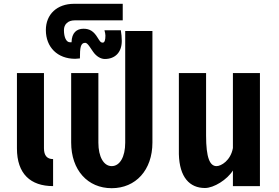

<svg xmlns="http://www.w3.org/2000/svg" viewBox="-20 -978 1465 1009"><path d="M259 0V-142C227 -142 211 -161 211 -199V-594H69V-198C69 -64 141 0 259 0Z M567 11C693 11 781 -84 781 -229V-815H638V-228C638 -154 610 -105 567 -105C525 -105 497 -154 497 -228V-594H354V-229C354 -84 441 11 567 11Z M531 -668C583 -668 620 -701 620 -763C620 -781 618 -801 615 -819H529C532 -808 534 -798 534 -791C534 -768 530 -754 520 -754C508 -754 504 -763 493 -780C473 -813 452 -827 419 -827C383 -827 357 -806 356 -756H347C329 -756 316 -781 316 -820C316 -851 338 -871 372 -871H625V-958H369C280 -958 221 -903 221 -820C221 -730 282 -669 375 -669C381 -669 389 -670 400 -671C400 -727 403 -753 428 -753C441 -753 456 -724 470 -705C487 -681 510 -668 531 -668Z M1057 10C1104 10 1174 -34 1204 -82V0H1346V-594H1204V-200C1192 -134 1142 -105 1118 -105C1083 -105 1063 -148 1063 -266V-594H920V-168C923 -46 977 10 1057 10Z"/></svg>

Font: Vanilla Cream Black
Style: Regular
Weight: 900
Designer: Jeremy Tribby, Jinavaṁso
Foundry: Tribby Type
Version: Version 1.422;Glyphs 3.1.2 (3151)